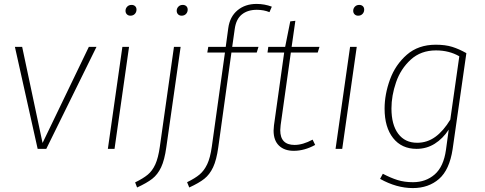

<svg xmlns="http://www.w3.org/2000/svg" viewBox="-20 -759 2474 979"><path d="M216 0H172L56 -520H93L197 -30L433 -520H472Z M564 0H530L604 -520H638ZM620 -704Q620 -716 628.5 -725Q637 -734 651 -734Q662 -734 669 -727.5Q676 -721 676 -710Q676 -697 667.5 -688Q659 -679 645 -679Q634 -679 627 -686Q620 -693 620 -704Z M669 171Q710 151 733.5 131.5Q757 112 772 79Q787 46 795 -11L867 -520H901L828 -8Q819 57 801.5 94Q784 131 756.5 152.5Q729 174 679 197ZM881 -704Q881 -716 889.5 -725Q898 -734 912 -734Q923 -734 930 -727.5Q937 -721 937 -710Q937 -697 928.5 -688Q920 -679 906 -679Q895 -679 888 -686Q881 -693 881 -704Z M1177 -612 1164 -520H1298L1289 -491H1160L1093 -8Q1084 57 1066.5 94Q1049 131 1022 152.5Q995 174 945 197L934 170Q975 150 998 130.5Q1021 111 1036.5 78.5Q1052 46 1060 -11L1127 -491H1037L1042 -520H1131L1144 -616Q1152 -674 1191 -706.5Q1230 -739 1288 -739Q1329 -739 1366 -725L1354 -697Q1325 -709 1289 -709Q1243 -709 1213.5 -685.5Q1184 -662 1177 -612Z M1411 -121Q1409 -103 1409 -95Q1409 -20 1482 -20Q1524 -20 1574 -47L1587 -20Q1532 10 1478 10Q1430 10 1402.5 -16.5Q1375 -43 1375 -93Q1375 -100 1377 -120L1429 -491H1344L1348 -520H1434L1460 -650L1486 -653L1467 -520H1609L1600 -491H1463Z M1725 0H1691L1765 -520H1799ZM1781 -704Q1781 -716 1789.5 -725Q1798 -734 1812 -734Q1823 -734 1830 -727.5Q1837 -721 1837 -710Q1837 -697 1828.5 -688Q1820 -679 1806 -679Q1795 -679 1788 -686Q1781 -693 1781 -704Z M2358 -488 2288 1Q2272 107 2218.5 153.5Q2165 200 2085 200Q2002 200 1918 153L1932 127Q1972 148 2007 159Q2042 170 2086 170Q2151 170 2196.5 130.5Q2242 91 2254 5L2268 -98Q2238 -52 2196.5 -26Q2155 0 2104 0Q2028 0 1984.5 -55Q1941 -110 1941 -205Q1941 -278 1968.5 -353.5Q1996 -429 2054.5 -480Q2113 -531 2202 -531Q2251 -531 2286 -520Q2321 -509 2358 -488ZM1976 -206Q1976 -123 2010.5 -77Q2045 -31 2107 -31Q2158 -31 2199.5 -61Q2241 -91 2276 -149L2322 -472Q2270 -502 2203 -502Q2126 -502 2074.5 -455Q2023 -408 1999.5 -339.5Q1976 -271 1976 -206Z"/></svg>

Font: FiraGO UltraLight
Style: Italic
Weight: 200
Italic angle: -8°
Designer: bBox Type GmbH
Foundry: bBox Type GmbH
Version: Version 1.001